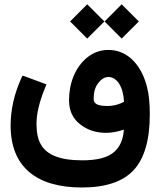

<svg xmlns="http://www.w3.org/2000/svg" viewBox="-20 -624 729 873"><path d="M661.1 -103.5C661.1 -153.8 657.2 -194.8 648.9 -226.6C627.9 -313.5 570.8 -397 472.7 -397C437 -397 405.8 -385.7 377.9 -363.8C322.3 -319.3 293.9 -246.6 293.9 -168C293.9 -121.6 310.5 -85.4 343.3 -59.6C376 -33.2 416 -20 462.4 -20C487.3 -20 514.6 -24.9 543.5 -34.7C539.6 10.3 527.3 41.5 499 66.9C470.7 92.3 422.4 105 354 105C302.7 105 261.7 98.6 231 86.4C169.4 61.5 146 15.6 146 -61C146 -106.4 158.7 -160.2 183.6 -221.7L191.4 -240.2L99.6 -274.4L82.5 -280.3L74.7 -263.7C43.9 -193.8 28.3 -123.5 28.3 -52.7C28.3 132.3 143.1 228.5 352.1 228.5C460.4 228.5 539.1 202.1 587.9 149.4C636.7 96.2 661.1 12.2 661.1 -103.5ZM405.8 -174.8C405.8 -204.6 412.6 -228.5 426.8 -246.6C440.9 -264.6 456.1 -273.9 473.1 -273.9C512.2 -273.9 540.5 -229 543.9 -161.1C525.9 -151.4 499.5 -142.1 468.3 -142.1C420.9 -142.1 405.8 -153.3 405.8 -174.8ZM455.6 -526.4 533.2 -448.7 611.3 -526.4 533.2 -604.5ZM298.8 -526.4 376.5 -448.7 454.6 -526.4 376.5 -604.5Z"/></svg>

Font: Samim
Style: Bold
Weight: 700
Foundry: DejaVu fonts team - Redesigned by Saber Rastikerdar
Version: Version 4.0.5